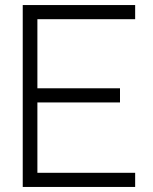

<svg xmlns="http://www.w3.org/2000/svg" viewBox="-20 -740 605 760"><path d="M515 0V-56H128V-334.5H455V-390.5H128V-664H515V-720H70V0Z"/></svg>

Font: Vela Sans Light
Style: Regular
Weight: 300
Designer: Principal design: Mikhail Sharanda - project Manrope.
Design modification: Ravid Balaliev
Foundry: Mikhail Sharanda
Version: Version 1.001